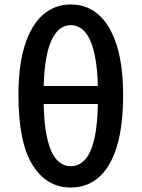

<svg xmlns="http://www.w3.org/2000/svg" viewBox="-20 -830 637 864"><path d="M298 14Q190 14 126.5 -87.5Q63 -189 63 -402Q63 -537 92 -627.5Q121 -718 174 -764Q227 -810 298 -810Q371 -810 423.5 -764Q476 -718 505 -627Q534 -536 534 -402Q534 -260 505 -168Q476 -76 423.5 -31Q371 14 298 14ZM298 -82Q334 -82 362 -111Q390 -140 405.5 -209.5Q421 -279 421 -402Q421 -489 412 -549.5Q403 -610 386.5 -647Q370 -684 347.5 -700.5Q325 -717 298 -717Q272 -717 250 -700.5Q228 -684 211 -647Q194 -610 185 -549.5Q176 -489 176 -402Q176 -279 192 -209.5Q208 -140 235.5 -111Q263 -82 298 -82ZM126 -362V-443H471V-362Z"/></svg>

Font: Noto Sans KR Medium
Style: Regular
Weight: 500
Designer: Ryoko NISHIZUKA  (kana, bopomofo & ideographs); Paul D. Hunt (Latin, Greek & Cyrillic); Sandoll Communications , Soo-you
Foundry: Adobe
Version: Version 2.004-H2;hotconv 1.0.118;makeotfexe 2.5.65603